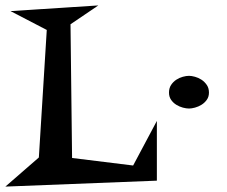

<svg xmlns="http://www.w3.org/2000/svg" viewBox="-35 -691 839 711"><path d="M545.9 -22 -15.1 0 108.9 -107.9 138.2 -580.1 3.9 -649.9 329.1 -670.9 226.1 -601.1 231.9 -106 458 -78.1 545.9 -243.2ZM738.8 -348.1Q738.8 -332.5 730.7 -321.3Q722.7 -310.1 711.2 -303Q699.7 -295.9 687 -292.5Q674.3 -289.1 665 -289.1Q654.8 -289.1 642.1 -292.5Q629.4 -295.9 617.9 -303Q606.4 -310.1 598.6 -321.3Q590.8 -332.5 590.8 -348.1Q590.8 -364.7 598.6 -376.5Q606.4 -388.2 617.9 -395.8Q629.4 -403.3 642.1 -406.7Q654.8 -410.2 665 -410.2Q674.3 -410.2 687 -406.7Q699.7 -403.3 711.2 -395.8Q722.7 -388.2 730.7 -376.5Q738.8 -364.7 738.8 -348.1Z"/></svg>

Font: Risque
Style: Regular
Weight: 400
Designer: Astigmatic (AOETI)
Foundry: Astigmatic (AOETI)
Version: Version 1.000